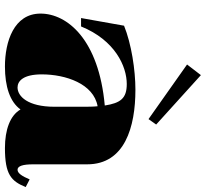

<svg xmlns="http://www.w3.org/2000/svg" viewBox="-48 -770 833 777"><g transform="rotate(90 368.5 -381.5)"><path d="M249 15C330 15 392 -5 423 -48C447 -6 505 15 579 15C686 15 713 -10 737 -69L706 -85C693 -54 681 -36 667 -36C652 -36 645 -57 645 -100V-318C645 -470 494 -513 343 -513C264 -513 158 -497 84 -467L53 -293H87C143 -431 249 -478 320 -478C378 -478 397 -453 407 -389C140 -365 35 -237 35 -129C35 -21 149 15 249 15ZM334 -36C308 -36 281 -59 281 -134C281 -231 319 -344 410 -360C412 -341 412 -320 412 -296V-185C412 -78 370 -36 334 -36ZM241 -722 462 -566 484 -597 284 -778Z"/></g></svg>

Font: Sprat Black
Style: Regular
Weight: 900
Designer: Ethan Nakache
Foundry: Collletttivo
Version: Version 2.000;Glyphs 3.2 (3217)